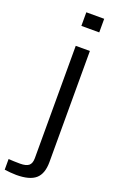

<svg xmlns="http://www.w3.org/2000/svg" viewBox="-272 -843 658 1093"><g transform="rotate(20 56.5 -296.5)"><path d="M46.6 -717.6V-800H154.9V-717.6ZM-12 206.6Q-26.9 206.6 -47.5 204.8Q-68 203 -83.5 200.8V136.3Q-70.1 137.2 -51.1 138Q-32.1 138.7 -13.2 138.7Q23.7 138.7 39.5 125.4Q55.3 112 55.3 80.8V-600H141V72.8Q141 143.9 104.7 175.3Q68.5 206.6 -12 206.6Z"/></g></svg>

Font: Big Shoulders Text SC Thin
Style: Regular
Weight: 100
Designer: Patric King
Foundry: XO Type Co
Version: Version 2.002